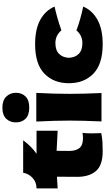

<svg xmlns="http://www.w3.org/2000/svg" viewBox="344 -1214 880 1608"><g transform="rotate(-90 784.0 -410.0)"><path d="M493 -367Q401 -373 325 -376L324 -270Q324 -216 347.5 -185.5Q371 -155 431 -155Q454 -155 475 -159Q471 -122 471 -84Q471 -66 473 -2Q429 6 399 8Q369 10 321 10Q204 10 155.5 -46.5Q107 -103 107 -204L108 -373Q61 -371 10 -367V-544Q62 -544 98 -577Q134 -610 141 -656H413Q362 -586 300 -544H493Z M563 -717Q563 -766 593.5 -798Q624 -830 687 -830Q747 -830 779 -797.5Q811 -765 811 -717Q811 -667 780 -636Q749 -605 687 -605Q624 -605 593.5 -636Q563 -667 563 -717ZM571 0Q578 -161 578 -266Q578 -391 570 -546H810Q802 -397 802 -266Q802 -156 809 0Z M1227 -160Q1260 -160 1286 -172.5Q1312 -185 1334 -210Q1419 -177 1533 -153Q1500 -76 1421.5 -33Q1343 10 1218 10Q1051 10 971 -68Q891 -146 891 -273Q891 -400 971 -478Q1051 -556 1218 -556Q1343 -556 1421.5 -513Q1500 -470 1533 -393Q1444 -374 1334 -336Q1312 -361 1286 -373.5Q1260 -386 1227 -386Q1167 -386 1136.5 -355Q1106 -324 1104 -273Q1106 -222 1136.5 -191Q1167 -160 1227 -160Z"/></g></svg>

Font: Dela Gothic One
Style: Regular
Weight: 400
Designer: aratakana
Foundry: aratakana
Version: Version 1.004